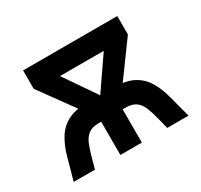

<svg xmlns="http://www.w3.org/2000/svg" viewBox="-114 -658 844 805"><g transform="rotate(-30 308.0 -255.5)"><path d="M308 -259 414 -413H202ZM248 -190 80 -422V-511H536V-422L367 -190ZM30 0 60 -108Q73 -154 94.2 -188Q115.5 -222 150.8 -240.5Q186 -259 241 -259H377Q432 -259 467.5 -240.5Q503 -222 524 -188.2Q545 -154.5 557 -109L586 0H483L469 -55Q461 -86 451.5 -110Q442 -134 424.2 -147.5Q406.5 -161 374 -161H360V0H256V-161H244Q212 -161 194.2 -147.5Q176.5 -134 166.5 -110Q156.5 -86 148 -55L133 0Z"/></g></svg>

Font: Overpass Mono
Style: Bold
Weight: 700
Monospace: yes
Designer: Delve Withrington, Dave Bailey
Foundry: Delve Fonts LLC
Version: Version 4.000